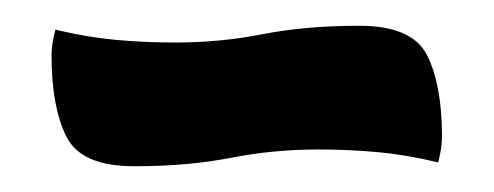

<svg xmlns="http://www.w3.org/2000/svg" viewBox="-20 -818 383 149"><path d="M84 -689Q43 -689 31.5 -712Q20 -735 20 -775Q20 -784 23 -795Q48 -789 70.5 -787Q93 -785 116 -785Q151 -785 184 -791.5Q217 -798 259 -798Q300 -798 311.5 -775Q323 -752 323 -712Q323 -703 320 -692Q295 -698 272.5 -700Q250 -702 227 -702Q192 -702 159 -695.5Q126 -689 84 -689Z"/></svg>

Font: Merienda Medium
Style: Regular
Weight: 500
Designer: Eduardo Rodriguez Tunni
Foundry: Eduardo Rodriguez Tunni
Version: Version 2.001; ttfautohint (v1.8.4.7-5d5b)